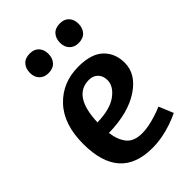

<svg xmlns="http://www.w3.org/2000/svg" viewBox="-214 -805 902 902"><g transform="rotate(-45 236.5 -354.0)"><path d="M35 -237Q35 -367 102.5 -438.5Q170 -510 276 -510Q361 -510 402 -471Q443 -432 443 -368Q443 -293 364.5 -241.5Q286 -190 157 -188Q164 -136 188.5 -106Q213 -76 267 -76Q307 -76 360 -93Q384 -100 409 -111L439 -39Q420 -29 383 -16Q316 7 251 7Q35 7 35 -237ZM267 -431Q160 -431 154 -261Q240 -263 284 -295.5Q328 -328 328 -368Q328 -397 311 -414Q294 -431 267 -431ZM158 -715Q187 -715 203 -697.5Q219 -680 219 -652Q219 -623 202.5 -605Q186 -587 155 -587Q127 -587 110.5 -604.5Q94 -622 94 -649Q94 -679 110.5 -697Q127 -715 158 -715ZM358 -715Q387 -715 403 -697.5Q419 -680 419 -652Q419 -623 402.5 -605Q386 -587 355 -587Q327 -587 310.5 -604.5Q294 -622 294 -649Q294 -679 310.5 -697Q327 -715 358 -715Z"/></g></svg>

Font: Amaranth
Style: Regular
Weight: 400
Designer: Gesine Todt
Foundry: Gesine Todt
Version: Version 1.000